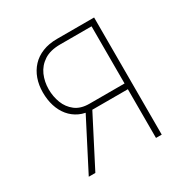

<svg xmlns="http://www.w3.org/2000/svg" viewBox="-127 -639 731 750"><g transform="rotate(-30 238.0 -264.0)"><path d="M184.1 -232.4H213.9L94.2 0H64.5ZM226.6 -528.3H393.6V0H367.7V-503.4H226.6Q181.2 -503.4 153.3 -485.1Q125.5 -466.8 112.5 -437.3Q99.6 -407.7 99.6 -373.5Q99.6 -341.3 110.8 -312Q122.1 -282.7 146.2 -264.2Q170.4 -245.6 209 -245.6H382.8V-219.7H209Q176.3 -219.7 151.1 -231.4Q126 -243.2 108.6 -264.2Q91.3 -285.2 82.5 -313.2Q73.7 -341.3 73.7 -374.5Q73.7 -407.7 83.7 -435.8Q93.8 -463.9 113 -484.6Q132.3 -505.4 160.9 -516.8Q189.5 -528.3 226.6 -528.3Z"/></g></svg>

Font: Roboto Condensed Thin
Style: Regular
Weight: 250
Width: 3
Designer: Christian Robertson
Foundry: Google
Version: Version 3.009; 2024